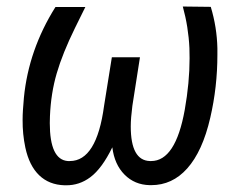

<svg xmlns="http://www.w3.org/2000/svg" viewBox="-20 -549 735 580"><path d="M237.8 -527.8 206.5 -464.4Q168.9 -387.7 151.4 -327.6Q133.8 -267.6 130.9 -198.2Q130.4 -187.5 130.4 -177.2Q130.4 -66.4 185.1 -62.5Q188 -62.5 190.9 -62.5Q272 -62.5 294.4 -229.5L317.9 -376H402.8L379.9 -229.5Q375 -191.9 375 -167Q375 -64 433.1 -62.5Q434.6 -62.5 436.5 -62.5Q510.3 -62.5 538.1 -217.3Q552.7 -299.8 552.7 -372.6Q552.7 -388.2 552.2 -403.8Q549.3 -467.3 532.2 -529.3L616.7 -528.3Q635.3 -466.8 636.7 -403.3Q636.7 -393.1 636.7 -383.3Q636.7 -286.1 615.2 -193.4Q591.8 -91.8 545.4 -40Q500.5 10.3 437 10.3Q434.6 10.3 432.1 10.3Q386.7 9.3 356.2 -21.5Q325.7 -52.2 319.3 -104Q288.1 -40 252.9 -13.7Q219.7 11.2 179.2 10.7Q176.8 10.7 174.8 10.7Q128.4 9.3 98.4 -19.5Q68.4 -48.3 56.6 -103Q47.9 -144 48.3 -187Q48.3 -201.7 49.3 -216.8L52.2 -253.9Q66.4 -398.9 147.5 -527.8Z"/></svg>

Font: MAUL Condensed Italic
Style: Condenced Regular Italic
Weight: 400
Italic angle: -12°
Designer: MAUL
Version: Version 1.0; 2020; ttfautohint (v1.8.3)